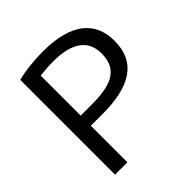

<svg xmlns="http://www.w3.org/2000/svg" viewBox="-189 -838 977 977"><g transform="rotate(-45 299.5 -349.5)"><path d="M272 -628C375 -628 473 -597 473 -483C473 -362 387 -334 250 -334H174V-622C197 -624 227 -628 272 -628ZM269 -701C210 -701 136 -694 85 -680V2H174V-261H257C451 -261 565 -323 565 -482C565 -621 469 -701 269 -701Z"/></g></svg>

Font: Repo
Style: Regular
Weight: 400
Designer: Stefan Peev
Foundry: Context Ltd
Version: Version 0.000